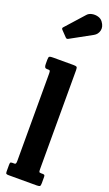

<svg xmlns="http://www.w3.org/2000/svg" viewBox="-209 -1155 679 1191"><g transform="rotate(20 130.5 -559.0)"><path d="M37.5 -700H27.5Q18.5 -700 14.2 -706Q10 -712 10 -727V-756.5Q10 -773.5 15.8 -776.8Q21.5 -780 38 -780H173Q190 -780 195 -776.5Q200 -773 200 -755.5V-104Q200 -88.5 202 -84.2Q204 -80 215.5 -80H225Q233.5 -80 236.8 -77.2Q240 -74.5 240 -65V-23.5Q240 -7 235 -3.5Q230 0 213.5 0H30Q18.5 0 14.2 -2.8Q10 -5.5 10 -17.5V-60.5Q10 -71.5 12.2 -75.8Q14.5 -80 25.5 -80H39.5Q44 -80 47 -83.5Q50 -87 50 -103.5V-678.5Q50 -693.5 47.2 -696.8Q44.5 -700 37.5 -700ZM71 -923.5 34.5 -961.5Q26 -970.5 34.5 -978.5L142 -1098.5Q153.5 -1112 173.8 -1116Q194 -1120 214 -1114.5Q234 -1109 245.5 -1093Q266 -1065 259.5 -1038.5Q253 -1012 229.5 -999L88.5 -921.5Q78.5 -915.5 71 -923.5Z"/></g></svg>

Font: Besley* Condensed
Style: Bold
Weight: 700
Width: 3
Designer: Owen Earl
Foundry: indestructible type*
Version: Version 3.000; ttfautohint (v1.8.3)